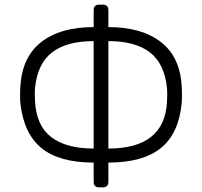

<svg xmlns="http://www.w3.org/2000/svg" viewBox="-20 -770 865 822"><path d="M403 32Q393 32 387 26Q381 20 381 10V-74Q233 -74 157 -136.5Q81 -199 67 -330Q66 -340 66 -359Q66 -384 67 -398Q74 -525 156 -589.5Q238 -654 381 -654V-728Q381 -738 387 -744Q393 -750 403 -750H422Q432 -750 438 -744Q444 -738 444 -728V-654Q587 -654 669.5 -589.5Q752 -525 758 -398Q759 -384 759 -359Q759 -340 758 -330Q746 -199 669 -136.5Q592 -74 444 -74V10Q444 20 438 26Q432 32 422 32ZM381 -594Q265 -594 202.5 -545.5Q140 -497 130 -393Q129 -384 129 -368Q129 -348 130 -335Q136 -231 200 -182.5Q264 -134 381 -134ZM444 -134Q685 -134 695 -335Q696 -348 696 -368Q696 -384 695 -393Q684 -498 621.5 -546Q559 -594 444 -594Z"/></svg>

Font: Rubik AZ
Style: Regular
Weight: 300
Designer: Hubert and Fischer
Foundry: Hubert & Fischer
Version: Version 2.000